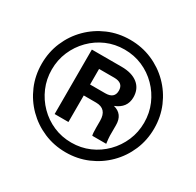

<svg xmlns="http://www.w3.org/2000/svg" viewBox="-161 -915 1131 1109"><g transform="rotate(30 405.0 -360.0)"><path d="M405 15Q327 15 259 -14Q191 -43 139.5 -94.5Q88 -146 59 -214Q30 -282 30 -360Q30 -438 59 -506Q88 -574 139.5 -625.5Q191 -677 259 -706Q327 -735 405 -735Q483 -735 551 -706Q619 -677 670.5 -625.5Q722 -574 751 -506Q780 -438 780 -360Q780 -282 751 -214Q722 -146 670.5 -94.5Q619 -43 551 -14Q483 15 405 15ZM405 -50Q469 -50 524.5 -74Q580 -98 622.5 -141Q665 -184 689 -240Q713 -296 713 -360Q713 -424 689 -480Q665 -536 622.5 -579Q580 -622 524.5 -646Q469 -670 405 -670Q341 -670 285.5 -646Q230 -622 187.5 -579Q145 -536 121 -480Q97 -424 97 -360Q97 -296 121 -240Q145 -184 187.5 -141Q230 -98 285.5 -74Q341 -50 405 -50ZM240 -145V-575H438Q508 -575 547 -543.5Q586 -512 586 -456Q586 -385 513 -357Q579 -340 579 -267V-196Q579 -186 580.5 -173.5Q582 -161 584 -145H491Q487 -158 487 -196V-242Q487 -322 414 -322H332V-145ZM433 -499H332V-395H433Q494 -395 494 -447Q494 -499 433 -499Z"/></g></svg>

Font: Instrument Sans
Style: Bold
Weight: 700
Designer: Rodrigo Fuenzalida
Foundry: fragTYPE
Version: Version 1.000; ttfautohint (v1.8.4.7-5d5b);gftools[0.9.28]